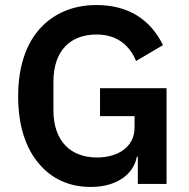

<svg xmlns="http://www.w3.org/2000/svg" viewBox="-20 -730 752 762"><path d="M527 -108H523C511 -40 445 12 340 12C257 12 186 -19 135 -80C83 -140 52 -230 52 -347C52 -464 83 -555 138 -616C193 -677 270 -710 363 -710C488 -710 576 -654 627 -551L520 -488C495 -548 447 -593 363 -593C259 -593 192 -529 192 -405V-293C192 -170 260 -105 365 -105C406 -105 443 -115 470 -135C497 -155 514 -184 514 -224V-269H377V-380H641V0H527Z"/></svg>

Font: Plexus Sans SemiBold
Style: Regular
Weight: 600
Version: Version 2.001;PS 002.001;hotconv 1.0.70;makeotf.lib2.5.58329